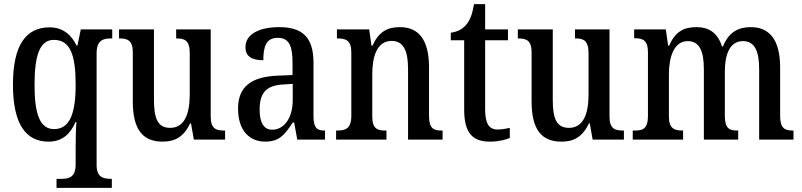

<svg xmlns="http://www.w3.org/2000/svg" viewBox="-20 -679 3903 934"><path d="M255 235H524V191H520C482 191 450 183 450 124V-420C450 -483 482 -492 519 -492H526V-536H373L357 -458H352C327 -510 285 -546 222 -546C106 -546 43 -460 43 -267C43 -75 106 10 216 10C284 10 322 -28 348 -86H352C349 -59 348 1 348 40V121C348 183 316 191 278 191H255ZM243 -51C175 -51 148 -122 148 -266C148 -414 175 -485 242 -485C323 -485 348 -409 348 -267C348 -121 317 -51 243 -51Z M771 10C829 10 873 -11 905 -79H909L923 0H1075V-44H1070C1034 -44 1005 -51 1005 -111V-536H837V-492H840C876 -492 903 -484 903 -421V-218C903 -121 875 -57 808 -57C746 -57 729 -104 729 -195V-536H559V-492H562C601 -492 626 -482 626 -424V-186C626 -49 674 10 771 10Z M1270 10C1341 10 1367 -27 1404 -83H1411L1426 0H1561V-44H1558C1519 -44 1505 -60 1505 -116V-374C1505 -500 1449 -547 1338 -547C1243 -547 1174 -514 1174 -449C1174 -406 1203 -386 1261 -386C1261 -451 1274 -495 1331 -495C1391 -495 1403 -447 1403 -373V-314L1332 -311C1202 -306 1138 -257 1138 -151C1138 -41 1196 10 1270 10ZM1304 -48C1262 -48 1243 -85 1243 -145C1243 -223 1271 -263 1356 -268L1404 -271V-191C1404 -108 1364 -48 1304 -48Z M1615 0H1860V-44H1855C1817 -44 1791 -52 1791 -111V-318C1791 -402 1813 -480 1885 -480C1945 -480 1965 -428 1965 -343V0H2133V-44H2128C2090 -44 2067 -53 2067 -116V-351C2067 -487 2016 -547 1925 -547C1862 -547 1822 -523 1792 -457H1787L1776 -536H1619V-492H1624C1661 -492 1689 -483 1689 -425V-115C1689 -53 1660 -44 1621 -44H1615Z M2364 10C2407 10 2442 0 2460 -8V-57C2441 -53 2423 -49 2400 -49C2359 -49 2340 -78 2340 -147V-483H2451V-536H2340V-659H2286C2277 -607 2266 -580 2248 -559C2230 -537 2205 -524 2173 -520V-483H2238V-146C2238 -30 2280 10 2364 10Z M2711 10C2769 10 2813 -11 2845 -79H2849L2863 0H3015V-44H3010C2974 -44 2945 -51 2945 -111V-536H2777V-492H2780C2816 -492 2843 -484 2843 -421V-218C2843 -121 2815 -57 2748 -57C2686 -57 2669 -104 2669 -195V-536H2499V-492H2502C2541 -492 2566 -482 2566 -424V-186C2566 -49 2614 10 2711 10Z M3058 0H3303V-44H3300C3263 -44 3234 -52 3234 -111V-318C3234 -403 3259 -479 3326 -479C3383 -479 3404 -429 3404 -343V0H3571V-44H3567C3529 -44 3506 -53 3506 -116V-331C3506 -410 3528 -479 3594 -479C3652 -479 3673 -429 3673 -343V0H3840V-44H3837C3799 -44 3775 -53 3775 -116V-351C3775 -487 3722 -547 3632 -547C3572 -547 3525 -523 3497 -453H3492C3471 -522 3425 -547 3368 -547C3304 -547 3264 -523 3235 -457H3230L3219 -536H3065V-493H3068C3106 -493 3132 -484 3132 -425V-115C3132 -53 3107 -44 3069 -44H3058Z"/></svg>

Font: Noto Serif Georgian Condensed Medium
Style: Regular
Weight: 500
Width: 3
Designer: Monotype Design Team, Akaki Razmadze
Foundry: Google LLC
Version: Version 2.003